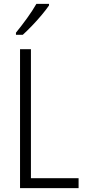

<svg xmlns="http://www.w3.org/2000/svg" viewBox="-20 -967 444 987"><path d="M83 0V-714H139V-51H384V0ZM232 -939Q217 -917 193.5 -889Q170 -861 144 -834Q118 -807 97 -788H62V-799Q92 -836 119.5 -874Q147 -912 167 -947H232Z"/></svg>

Font: Noto Sans Devanagari UI Condensed Light
Style: Regular
Weight: 300
Width: 3
Designer: Jelle Bosma - Monotype Design Team
Foundry: Monotype Imaging Inc.
Version: Version 2.004; ttfautohint (v1.8.4.7-5d5b)